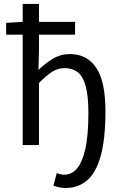

<svg xmlns="http://www.w3.org/2000/svg" viewBox="-20 -732 600 969"><path d="M311.2 216.8Q293.1 216.8 276.3 212.8Q259.6 208.8 249.7 204.8L266.3 142Q274.9 145 285 147.3Q295.1 149.6 305.9 149.6Q339.9 149.6 367.1 119.9Q394.2 90.2 410.2 22Q426.1 -46.2 426.1 -162Q426.1 -247.6 412.6 -297.1Q399 -346.6 372.3 -367.4Q345.7 -388.3 305.9 -388.3Q271.9 -388.3 242.3 -369.2Q212.6 -350.1 176.7 -313.1V0H94.5V-712.2H176.7V-479.7L174.2 -379Q207.7 -411.9 246.8 -435.6Q285.9 -459.2 331.8 -459.2Q418.9 -459.2 465.5 -390.2Q512.1 -321.2 512.1 -171.4Q512.1 -28.7 487.8 56.5Q463.6 141.7 418.5 179.2Q373.4 216.8 311.2 216.8ZM11 -557V-616.6L97.6 -621.8H358.9V-557Z"/></svg>

Font: SourceSans3VF
Style: Regular
Weight: 200
Designer: Paul D. Hunt
Foundry: Adobe
Version: Version 3.052;hotconv 1.1.0;makeotfexe 2.6.0